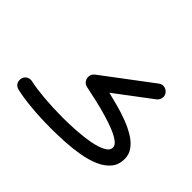

<svg xmlns="http://www.w3.org/2000/svg" viewBox="-127 -828 1104 1104"><g transform="rotate(45 425.0 -276.5)"><path d="M466.3 -343.8Q504.9 -334.5 550 -322.3Q595.2 -310.1 638.9 -293.5Q682.6 -276.9 718.8 -254.9Q754.9 -232.9 776.6 -203.6Q798.3 -174.3 798.3 -136.7Q798.3 -88.9 771.2 -56.9Q744.1 -24.9 698.7 -5.6Q653.3 13.7 597.7 23.2Q542 32.7 483.9 35.9Q425.8 39.1 373.5 39.1Q289.6 39.1 212.4 32Q135.3 24.9 84.5 12.7Q64.5 7.8 55.4 -7.6Q46.4 -22.9 50.8 -42.5Q54.7 -61 70.8 -70.8Q86.9 -80.6 108.9 -75.2Q151.4 -65.4 224.9 -59.1Q298.3 -52.7 376.5 -52.7Q427.2 -52.7 484.1 -56.2Q541 -59.6 591.1 -68.8Q641.1 -78.1 672.6 -94.5Q704.1 -110.8 704.1 -136.2Q704.1 -154.3 681.6 -171.1Q659.2 -188 621.3 -203.4Q583.5 -218.8 537.1 -232.2Q490.7 -245.6 442.6 -256.6Q394.5 -267.6 351.6 -276.4Q333.5 -280.3 323.7 -295.4Q314 -310.5 316.2 -328.9Q318.4 -347.2 335.9 -360.4L630.4 -582Q646.5 -594.2 664.8 -590.8Q683.1 -587.4 693.8 -573.7Q706.5 -558.1 702.9 -538.8Q699.2 -519.5 685.5 -508.8Z"/></g></svg>

Font: Mikhak Medium
Style: Regular
Weight: 500
Designer: Amin Abedi
Version: Version 3.3